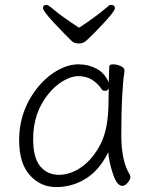

<svg xmlns="http://www.w3.org/2000/svg" viewBox="-20 -746 615 782"><path d="M302 -633Q371 -678 421 -721Q426 -726 433 -726Q448 -726 448 -712Q448 -702 408 -658Q368 -614 332 -581Q320 -569 301.5 -569Q283 -569 273 -578Q244 -606 199.5 -653.5Q155 -701 155 -713.5Q155 -726 170 -726Q177 -726 203 -703.5Q229 -681 302 -633ZM487 -457Q474 -368 474 -196Q474 -89 509 -34Q511 -30 511 -23Q511 -16 500.5 -2.5Q490 11 478 11Q456 11 439.5 -39.5Q423 -90 421 -126Q385 -53 329.5 -18.5Q274 16 209.5 16Q145 16 101.5 -32.5Q58 -81 58 -175Q58 -298 136 -393Q172 -436 215.5 -460Q259 -484 299.5 -484Q340 -484 373.5 -466Q407 -448 423 -410Q425 -456 425 -475Q425 -484 440.5 -484Q456 -484 471.5 -477Q487 -470 487 -459ZM423 -386Q418 -376 408.5 -376Q399 -376 396 -380Q359 -436 299 -436Q271 -436 237.5 -416.5Q204 -397 176 -362Q115 -286 115 -180Q115 -103 144 -68.5Q173 -34 220 -34Q267 -34 312.5 -66Q358 -98 390 -160Q422 -222 422 -334Q422 -361 423 -386Z"/></svg>

Font: ToneOZ-Pinyin-WenKai-Light
Style: Light
Weight: 300
Designer: Fontworks Inc.
Foundry: ToneOZ
Version: Version 0.240331